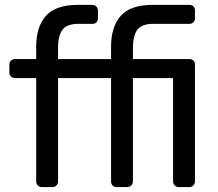

<svg xmlns="http://www.w3.org/2000/svg" viewBox="-20 -760 887 780"><path d="M18.1 -464.8V-497.1Q18.1 -506.8 24.4 -513.4Q30.8 -520 41 -520H127V-569.8Q127 -650.9 166.5 -695.6Q206.1 -740.2 295.9 -740.2H355Q364.7 -740.2 371.3 -733.6Q377.9 -727.1 377.9 -716.8V-685.1Q377.9 -675.3 371.6 -669.2Q365.2 -663.1 355 -663.1H297.9Q252 -663.1 233.9 -639.2Q215.8 -615.2 215.8 -564.9V-520H431.2V-569.8Q431.2 -650.9 470.5 -695.6Q509.8 -740.2 600.1 -740.2H749Q760.3 -740.2 766.1 -734.1Q772 -728 772 -716.8V-685.1Q772 -675.3 765.4 -669.2Q758.8 -663.1 749 -663.1H602.1Q556.2 -663.1 538.1 -639.2Q520 -615.2 520 -564.9V-520H749Q760.3 -520 766.1 -513.9Q772 -507.8 772 -497.1V-22.9Q772 -13.2 765.4 -6.6Q758.8 0 749 0H706.1Q696.3 0 689.7 -6.6Q683.1 -13.2 683.1 -22.9V-442.9H520V-22.9Q520 -13.2 513.4 -6.6Q506.8 0 497.1 0H453.1Q443.4 0 437.3 -6.6Q431.2 -13.2 431.2 -22.9V-442.9H215.8V-22.9Q215.8 -13.2 209.5 -6.6Q203.1 0 192.9 0H149.9Q140.1 0 133.5 -6.6Q127 -13.2 127 -22.9V-442.9H41Q31.2 -442.9 24.7 -449Q18.1 -455.1 18.1 -464.8Z"/></svg>

Font: Rubik AZ
Style: Regular
Weight: 400
Designer: Hubert and Fischer
Foundry: Hubert & Fischer
Version: Version 2.000